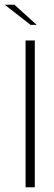

<svg xmlns="http://www.w3.org/2000/svg" viewBox="-45 -791 230 811"><path d="M63 -620H102V0H63ZM84 -686 -25 -771H16L110 -686Z"/></svg>

Font: Smooch Sans Light
Style: Regular
Weight: 300
Designer: Robert E. Leuschke
Foundry: Robert E. Leuschke
Version: Version 1.010; ttfautohint (v1.8.3)